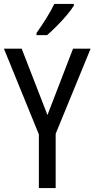

<svg xmlns="http://www.w3.org/2000/svg" viewBox="-20 -963 484 983"><path d="M223 -374 354 -714H444L265 -278V0H179V-275L0 -714H91ZM358 -934Q345 -913 321 -884.5Q297 -856 269.5 -828.5Q242 -801 221 -783H167V-794Q193 -831 217.5 -870Q242 -909 258 -943H358Z"/></svg>

Font: Noto Sans Hebrew Condensed
Style: Regular
Weight: 400
Width: 3
Designer: Monotype Design Team
Foundry: Monotype Imaging Inc.
Version: Version 2.004; ttfautohint (v1.8.4.7-5d5b)